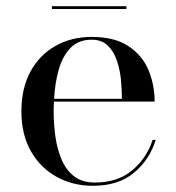

<svg xmlns="http://www.w3.org/2000/svg" viewBox="-20 -589 566 619"><path d="M147.5 -569H387.5V-560H147.5ZM482 -138Q462.5 -74.5 412.2 -32.2Q362 10 279.5 10Q215 10 162.8 -18.8Q110.5 -47.5 79.8 -101.2Q49 -155 49 -230Q49 -305 78.5 -358.8Q108 -412.5 159.2 -441.2Q210.5 -470 275.5 -470Q349 -470 393.8 -440.5Q438.5 -411 458.5 -363.5Q478.5 -316 478.5 -261.5H154Q153 -246 153 -230Q153 -187 159 -146.2Q165 -105.5 179.5 -72.5Q194 -39.5 219.8 -20Q245.5 -0.5 286 -0.5Q359.5 -0.5 406.5 -40.2Q453.5 -80 472 -138ZM275.5 -461Q232.5 -461 207 -434.2Q181.5 -407.5 169.2 -364Q157 -320.5 154.5 -270.5H373Q373 -298 370 -330.8Q367 -363.5 357 -393.2Q347 -423 327.5 -442Q308 -461 275.5 -461Z"/></svg>

Font: Bodoni* 24pt
Style: Regular
Weight: 400
Version: Version 2.3